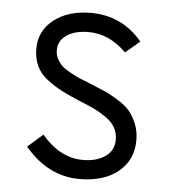

<svg xmlns="http://www.w3.org/2000/svg" viewBox="-44 -564 551 617"><g transform="rotate(5 231.5 -255.5)"><path d="M234 12Q133 12 58 -77L107 -120Q166 -50 240 -50Q284 -50 312 -69.5Q340 -89 340 -124Q340 -146 330 -163.5Q320 -181 298.5 -195.5Q277 -210 260 -218Q243 -226 213 -238Q177 -253 154 -265Q131 -277 107 -295Q83 -313 71.5 -337.5Q60 -362 60 -393Q60 -451 106 -487Q152 -523 225 -523Q326 -523 391 -445L345 -406Q290 -461 223 -461Q179 -461 152.5 -443Q126 -425 126 -394Q126 -379 133 -366Q140 -353 149 -344.5Q158 -336 177 -325.5Q196 -315 207 -310.5Q218 -306 243 -296Q273 -284 290 -276.5Q307 -269 332.5 -253.5Q358 -238 371.5 -222.5Q385 -207 395.5 -182.5Q406 -158 406 -128Q406 -64 359.5 -26Q313 12 234 12Z"/></g></svg>

Font: Overpass Light
Style: Regular
Weight: 300
Designer: Delve Withrington, Thomas Jockin
Foundry: Delve Fonts
Version: Version 3.000;DELV;Overpass